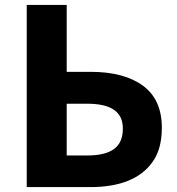

<svg xmlns="http://www.w3.org/2000/svg" viewBox="-20 -763 722 783"><path d="M89 -743H252V-470H350Q486 -470 563 -413.5Q640 -357 640 -242Q640 -154 601 -101Q528 0 348 0H89ZM481 -239Q481 -290 445 -315Q409 -340 336 -340H252V-129H337Q408 -129 444.5 -155Q481 -181 481 -239Z"/></svg>

Font: Merged Yaku Han JP ExtraBold
Style: Regular
Weight: 800
Designer: Ryoko NISHIZUKA 西塚涼子 (kana, bopomofo & ideographs); Paul D. Hunt (Latin, Greek & Cyrillic); Sandoll Communications 산돌커뮤니
Foundry: Adobe
Version: Version 2.004